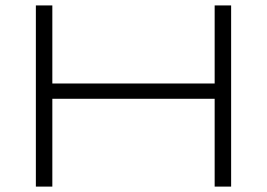

<svg xmlns="http://www.w3.org/2000/svg" viewBox="-20 -691 989 711"><path d="M774.9 0V-325.2H173.8V0H112.8V-670.9H173.8V-381.8H774.9V-670.9H835.9V0Z"/></svg>

Font: Syncopate
Style: Regular
Weight: 400
Width: 7
Version: Version 001.001